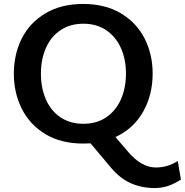

<svg xmlns="http://www.w3.org/2000/svg" viewBox="-20 -712 935 971"><path d="M895 196Q861 218 829.5 228.5Q798 239 763 239Q697 239 642.5 215Q588 191 543 138L438 13Q426 14 401 14Q289 14 210 -33.5Q131 -81 90.5 -161.5Q50 -242 50 -339Q50 -437 90 -517Q130 -597 209.5 -644.5Q289 -692 401 -692Q512 -692 591.5 -644.5Q671 -597 711.5 -517Q752 -437 752 -340Q752 -232 703.5 -146.5Q655 -61 564 -19L623 50Q693 135 768 135Q829 135 879 102ZM402 -86Q469 -86 517.5 -119Q566 -152 591.5 -209.5Q617 -267 617 -340Q617 -412 591.5 -469Q566 -526 517.5 -559Q469 -592 402 -592Q334 -592 285.5 -559Q237 -526 212 -469Q187 -412 187 -340Q187 -267 212 -209.5Q237 -152 285.5 -119Q334 -86 402 -86Z"/></svg>

Font: MartelSansBold
Style: Bold
Weight: 700
Designer: Dan Reynolds and Mathieu Réguer
Foundry: Dan Reynolds and Mathieu Réguer
Version: Version 1.002; ttfautohint (v1.1) -l 5 -r 5 -G 72 -x 0 -D la